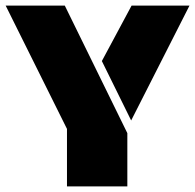

<svg xmlns="http://www.w3.org/2000/svg" viewBox="-33 -668 699 688"><path d="M207 -206.1 -12.7 -647.9H199.2L423.3 -190.9V0H207ZM437 -236.3 332 -449.2 438.5 -647.9H646Z"/></svg>

Font: Black Ops One [rus by aLiNcE]
Style: Regular
Weight: 400
Designer: James Grieshaber
Foundry: James Grieshaber
Version: Version 1.002;May 25, 2024;FontCreator 13.0.0.2680 64-bit